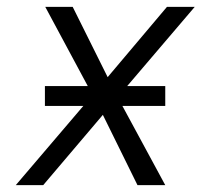

<svg xmlns="http://www.w3.org/2000/svg" viewBox="-20 -540 640 560"><path d="M26 0 223 -231H111V-289H236L112 -520H192L294 -315L467 -520H548L351 -289H462V-231H337L462 0H381L280 -205L106 0Z"/></svg>

Font: Iosevka SS04 Lt Ex Obl
Style: Regular
Weight: 300
Width: 7
Italic angle: -9°
Monospace: yes
Designer: Belleve Invis
Foundry: Belleve Invis
Version: Version 19.0.0; ttfautohint (v1.8.4)